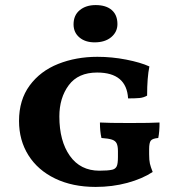

<svg xmlns="http://www.w3.org/2000/svg" viewBox="-20 -730 712 757"><path d="M55 -253Q55 -336 97 -393Q139 -450 209.5 -478Q280 -506 364 -506Q421 -506 477.5 -495Q534 -484 569 -468Q560 -424 560 -353Q546 -345 529.5 -343.5Q513 -342 485 -342Q479 -444 363 -444Q288 -444 251 -394Q214 -344 214 -271Q214 -174 255.5 -115.5Q297 -57 372 -57Q406 -57 423 -61Q435 -64 440 -74Q445 -84 445 -111V-134Q445 -154 440 -164.5Q435 -175 421.5 -179.5Q408 -184 380 -186Q374 -212 374 -247Q405 -245 491 -245Q578 -245 609 -247Q609 -210 604 -186Q581 -184 574.5 -175.5Q568 -167 568 -142V-122Q568 -98 571 -85Q574 -72 582 -52Q541 -25 482 -9Q423 7 357 7Q266 7 197.5 -26Q129 -59 92 -118Q55 -177 55 -253ZM270 -634Q270 -670 294.5 -690Q319 -710 357 -710Q398 -710 420.5 -690.5Q443 -671 443 -635Q443 -604 418.5 -583.5Q394 -563 353 -563Q316 -563 293 -582.5Q270 -602 270 -634Z"/></svg>

Font: Vollkorn SC
Style: Bold
Weight: 700
Designer: Friedrich Althausen
Foundry: Friedrich Althausen
Version: Version 4.015